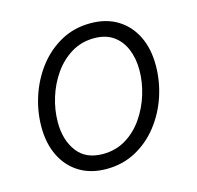

<svg xmlns="http://www.w3.org/2000/svg" viewBox="-88 -645 768 748"><g transform="rotate(-15 296.5 -270.5)"><path d="M253.4 11.7Q190.9 11.7 145.3 -16.1Q99.6 -43.9 74.7 -94.2Q49.8 -144.5 49.8 -211.4Q49.8 -275.4 70.3 -336.4Q90.8 -397.5 128.7 -446.3Q166.5 -495.1 219.7 -524.2Q272.9 -553.2 338.4 -553.2Q401.4 -553.2 447 -525.4Q492.7 -497.6 517.6 -447.3Q542.5 -397 542.5 -330.1Q542.5 -265.1 522 -204.1Q501.5 -143.1 463.1 -94.2Q424.8 -45.4 371.6 -16.8Q318.4 11.7 253.4 11.7ZM254.9 -48.3Q306.6 -48.3 347.7 -73.2Q388.7 -98.1 417.2 -139.4Q445.8 -180.7 460.9 -230Q476.1 -279.3 476.1 -328.1Q476.1 -375.5 460.4 -412.8Q444.8 -450.2 414.1 -471.7Q383.3 -493.2 336.9 -493.2Q286.1 -493.2 245.4 -468.5Q204.6 -443.8 175.8 -402.8Q147 -361.8 131.6 -312.3Q116.2 -262.7 116.2 -212.4Q116.2 -141.6 150.9 -95Q185.5 -48.3 254.9 -48.3Z"/></g></svg>

Font: Inter Light
Style: Italic
Weight: 300
Italic angle: -9.3988°
Designer: Rasmus Andersson
Foundry: rsms
Version: Version 4.001;git-66647c0bb